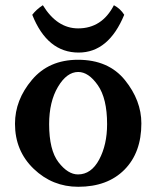

<svg xmlns="http://www.w3.org/2000/svg" viewBox="-20 -714 623 744"><path d="M283.2 9.8Q183.1 9.8 110.6 -59.8Q38.1 -129.4 38.1 -234.4Q38.1 -326.7 103.8 -404.5Q169.4 -482.4 282.2 -482.4Q400.4 -482.4 464.1 -403.6Q527.8 -324.7 527.8 -235.8Q527.8 -122.6 462.2 -56.4Q396.5 9.8 283.2 9.8ZM282.2 -38.1Q333.5 -38.1 364.3 -95.7Q395 -153.3 395 -232.9Q395 -332.5 359.1 -383.8Q323.2 -435.1 283.2 -435.1Q238.8 -435.1 204.6 -377.4Q170.4 -319.8 170.4 -232.9Q170.4 -132.3 206.8 -85.2Q243.2 -38.1 282.2 -38.1ZM284.7 -510.3Q163.1 -510.3 105 -656.7Q121.1 -677.7 146 -693.8Q201.2 -604 282.7 -604Q375 -604 421.4 -693.8Q446.8 -680.2 461.4 -656.7Q400.9 -510.3 284.7 -510.3Z"/></svg>

Font: Kelvinch
Style: Bold
Weight: 700
Designer: Paul James Miller
Foundry: High-Logic / Made with FontCreator
Version: Version 3.501;March 28, 2021;FontCreator 13.0.0.2683 64-bit